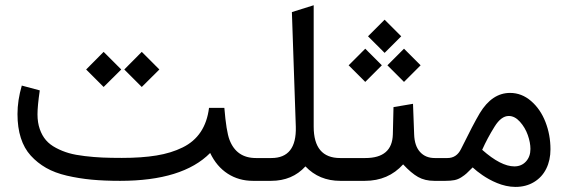

<svg xmlns="http://www.w3.org/2000/svg" viewBox="-20 -697 2189 740"><path d="M985.8 -87.9Q994.6 -87.9 994.6 -52.7V-36.1Q994.6 0 985.8 0H955.1Q900.4 0 857.7 -27.6Q814.9 -55.2 790 -107.4Q683.6 0 442.9 0Q381.8 0 332.8 -4.6Q283.7 -9.3 237.5 -20Q191.4 -30.8 157.7 -50Q124 -69.3 98.6 -97.2Q73.2 -125 60.3 -165.3Q47.4 -205.6 47.4 -257.3Q47.4 -310.1 64 -367.2L133.3 -348.6Q124.5 -288.6 124.5 -256.3Q124.5 -224.6 133.3 -199.5Q142.1 -174.3 157 -157Q171.9 -139.6 195.8 -127Q219.7 -114.3 245.4 -106.9Q271 -99.6 306.4 -95.5Q341.8 -91.3 374.3 -89.8Q406.7 -88.4 449.7 -88.4Q526.4 -88.4 583 -97.7Q639.6 -106.9 683.8 -128.7Q728 -150.4 753.4 -188.5Q778.8 -226.6 785.6 -281.2H844.7Q852.1 -190.4 864.7 -157.7Q891.6 -87.9 966.3 -87.9ZM526.4 -497.1 594.2 -429.2 526.4 -361.8 459 -429.2ZM379.4 -497.1 447.3 -429.2 379.4 -361.8 312 -429.2Z M980.5 -87.9H1025.9Q1123.5 -87.9 1120.1 -208.5L1105 -650.4L1189 -676.8V-209Q1189 -87.9 1291 -87.9H1297.4Q1306.2 -87.9 1306.2 -52.7V-36.1Q1306.2 0 1297.4 0H1291.5Q1210 0 1157.2 -55.7Q1106.4 0 1024.9 0H980.5Q957 0 957 -36.1V-52.7Q957 -87.9 980.5 -87.9Z M1669.9 0H1653.8Q1617.7 0 1591.3 -14.9Q1564.9 -29.8 1533.7 -63.5Q1476.6 0 1386.2 0H1291Q1280.8 0 1277.1 -8.5Q1273.4 -17.1 1273.4 -36.1V-52.7Q1273.4 -71.8 1276.9 -79.8Q1280.3 -87.9 1291 -87.9H1388.2Q1491.7 -87.9 1494.1 -179.2L1496.6 -284.2L1571.8 -296.9L1576.2 -179.2Q1577.6 -134.8 1598.9 -111.3Q1620.1 -87.9 1655.3 -87.9H1669.9Q1678.7 -87.9 1678.7 -52.7V-36.1Q1678.7 0 1669.9 0ZM1462.4 -621.1 1526.4 -557.1 1462.4 -493.2 1398.4 -557.1ZM1537.1 -509.3 1601.1 -445.3 1537.1 -381.3 1473.1 -445.3ZM1387.7 -509.3 1451.7 -445.3 1387.7 -381.3 1323.7 -445.3Z M1966.8 23.4Q1948.7 23.4 1930.2 19.3Q1911.6 15.1 1895.8 8.5Q1879.9 2 1865.2 -6.1Q1850.6 -14.2 1839.1 -22.2Q1827.6 -30.3 1819.1 -36.9Q1810.5 -43.5 1806.2 -47.9L1801.8 -51.8Q1785.6 -35.6 1778.3 -28.8Q1771 -22 1758.1 -13.7Q1745.1 -5.4 1731 -2.7Q1716.8 0 1696.8 0H1665Q1653.8 0 1650.1 -8.3Q1646.5 -16.6 1646.5 -36.1V-52.7Q1646.5 -71.8 1650.1 -79.8Q1653.8 -87.9 1665 -87.9H1704.6Q1739.7 -87.9 1756.8 -122.6Q1804.2 -218.8 1829.1 -260.7Q1876.5 -338.9 1945.8 -338.9Q1990.7 -338.9 2026.9 -307.6Q2063 -276.4 2082.3 -226.8Q2101.6 -177.2 2101.6 -121.6Q2101.6 -79.6 2085.4 -46.9Q2069.3 -14.2 2038.3 4.6Q2007.3 23.4 1966.8 23.4ZM1962.4 -55.7Q1989.7 -55.7 2007.1 -74.5Q2024.4 -93.3 2024.4 -123Q2024.4 -147.5 2014.2 -176.5Q2003.9 -205.6 1983.9 -227.8Q1963.9 -250 1940.9 -250Q1911.6 -250 1886.2 -209Q1858.4 -164.6 1838.4 -119.6Q1910.6 -55.7 1962.4 -55.7Z"/></svg>

Font: Samim FD
Style: FD
Weight: 400
Foundry: DejaVu fonts team - Redesigned by Saber Rastikerdar
Version: Version 4.00 December 17, 2020